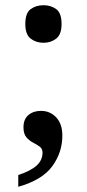

<svg xmlns="http://www.w3.org/2000/svg" viewBox="-20 -562 332 736"><path d="M50 109Q98 93 120.5 72.5Q143 52 143 23Q143 8 132 0Q121 -8 106.5 -15.5Q92 -23 81 -36Q70 -49 70 -74Q70 -105 89 -121Q108 -137 137 -137Q172 -137 195.5 -112Q219 -87 219 -42Q219 22 180.5 75Q142 128 50 154ZM147 -398Q118 -398 97.5 -414Q77 -430 77 -470Q77 -512 97.5 -527Q118 -542 147 -542Q175 -542 195.5 -527Q216 -512 216 -470Q216 -430 195.5 -414Q175 -398 147 -398Z"/></svg>

Font: Noto Nastaliq Urdu Medium
Style: Regular
Weight: 500
Designer: Monotype Design Team (Patrick Giasson: type design, Kamal Mansour: OpenType code, Glenda Bellarosa). Updated by Simon Co
Foundry: Monotype Imaging Inc., Simon Cozens
Version: Version 3.007